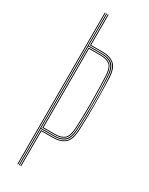

<svg xmlns="http://www.w3.org/2000/svg" viewBox="-210 -839 681 878"><g transform="rotate(30 130.5 -400.0)"><path d="M60 0V-800H64V0ZM68 0V-800H72V-632H142Q177.8 -632 198 -615.5Q218.2 -599 220 -547Q222 -492.5 222.8 -448.8Q223.5 -405 222.9 -364.2Q222.2 -323.5 220 -278Q217.5 -226 197.2 -209.5Q177 -193 141 -193H72V0ZM76 0V-189H141Q178.8 -189 200.1 -206.8Q221.5 -224.5 224 -278Q227 -341 227.4 -403.5Q227.8 -466 224 -547Q221.5 -601 199.9 -618.5Q178.2 -636 142 -636H76V-800H80V-640H142Q181.2 -640 203.9 -620.4Q226.5 -600.8 228 -547Q230.5 -462.2 230.6 -400.1Q230.8 -338 228 -278Q225.5 -221.8 202.2 -203.4Q179 -185 141 -185H80V0ZM72 -197H141Q174.2 -197 193.9 -212.5Q213.5 -228 216 -279Q218.8 -335 219.4 -400.9Q220 -466.8 216 -547Q213.8 -595.5 194.9 -611.8Q176 -628 142 -628H72ZM76 -201V-624H142Q175 -624 192.6 -608.9Q210.2 -593.8 212 -546Q215 -465 215 -403.1Q215 -341.2 212 -279Q209.5 -229.5 191.1 -215.2Q172.8 -201 141 -201ZM80 -205H141Q172.5 -205 189.1 -219.1Q205.8 -233.2 208 -279Q211 -341.2 211 -403.1Q211 -465 208 -546Q206.2 -592.2 189.9 -606.1Q173.5 -620 142 -620H80Z"/></g></svg>

Font: Big Shoulders Inline Display Thin
Style: Regular
Weight: 100
Designer: Patric King
Foundry: XO Type Co
Version: Version 1.000